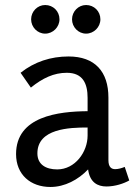

<svg xmlns="http://www.w3.org/2000/svg" viewBox="-20 -734 535 765"><path d="M217 -657C217 -689 192 -714 160 -714C129 -714 104 -688 104 -657C104 -626 129 -600 160 -600C191 -600 217 -626 217 -657ZM380 -657C380 -689 355 -714 323 -714C292 -714 267 -688 267 -657C267 -626 292 -600 323 -600C354 -600 380 -626 380 -657ZM253 -509C183 -509 117 -488 62 -444L103 -385C150 -423 195 -444 246 -444C311 -444 329 -400 329 -344V-291C213 -290 44 -271 44 -120C44 -38 102 11 181 11C238 11 292 -18 331 -59C338 -7 369 9 404 9C439 9 474 -3 495 -15L477 -69C465 -64 451 -60 439 -60C424 -60 412 -68 412 -96V-345C412 -449 358 -509 253 -509ZM329 -226V-194C329 -128 279 -59 208 -59C162 -59 129 -79 129 -123C129 -222 257 -226 329 -226Z"/></svg>

Font: Rosario
Style: Regular
Weight: 400
Designer: Hector Gatti
Foundry: Omnibus Type
Version: Version 1.100